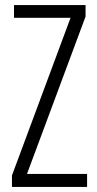

<svg xmlns="http://www.w3.org/2000/svg" viewBox="-20 -734 382 754"><path d="M322 0V-51H86L316 -669V-714H35V-664H257L27 -45V0Z"/></svg>

Font: Noto Sans Gurmukhi UI ExtraCondensed Light
Style: Regular
Weight: 300
Width: 2
Designer: Jelle Bosma - Monotype Design Team
Foundry: Monotype Imaging Inc.
Version: Version 2.004